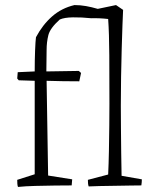

<svg xmlns="http://www.w3.org/2000/svg" viewBox="-20 -732 613 758"><path d="M51 6Q49 1 48.5 -6.5Q48 -14 48 -22L117 -44V-413L54 -415L48 -422L50 -447L117 -450Q117 -495 118.5 -532.5Q120 -570 122 -585Q148 -634 185.5 -667Q223 -700 274 -712Q297 -712 319.5 -708Q342 -704 366 -697L438 -712L466 -693Q465 -674 463.5 -633.5Q462 -593 460.5 -540Q459 -487 458 -428.5Q457 -370 457 -315Q457 -277 457.5 -228Q458 -179 458.5 -129Q459 -79 460 -38L540 -24Q540 -19 539.5 -12.5Q539 -6 538 0Q524 0 496 0.5Q468 1 435 1.5Q402 2 373.5 2.5Q345 3 330 4Q328 -2 327.5 -8.5Q327 -15 327 -22L407 -43Q409 -84 410 -135.5Q411 -187 411.5 -237Q412 -287 412 -323Q412 -428 411.5 -514Q411 -600 407 -657Q372 -661 340 -660Q302 -664 268 -663.5Q234 -663 216 -655Q178 -621 171 -593.5Q164 -566 164 -534Q164 -513 163.5 -491Q163 -469 163 -450L291 -452L300 -444L293 -411Q261 -411 228.5 -411.5Q196 -412 164 -413L170 -39L265 -24Q265 -19 264 -12.5Q263 -6 263 0Q236 0 197 0.5Q158 1 119 2Q80 3 51 6Z"/></svg>

Font: Labrada Light
Style: Regular
Weight: 300
Designer: Mercedes Jáuregui
Foundry: Omnibus-Type Team
Version: Version 1.000; ttfautohint (v1.8.4.7-5d5b)